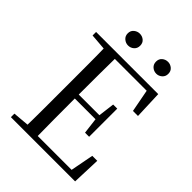

<svg xmlns="http://www.w3.org/2000/svg" viewBox="-254 -1034 1160 1160"><g transform="rotate(45 326.0 -454.0)"><path d="M246.9 -806.5Q226.8 -806.5 210.3 -820.4Q193.8 -834.4 193.8 -857.4Q193.8 -881.1 210.3 -894.4Q226.8 -907.8 246.9 -907.8Q268.4 -907.8 284.2 -894.4Q300 -881.1 300 -857.4Q300 -834.4 284.2 -820.4Q268.4 -806.5 246.9 -806.5ZM488.4 -806.5Q467 -806.5 451.2 -820.4Q435.3 -834.4 435.3 -857.4Q435.3 -881.1 451.2 -894.4Q467 -907.8 488.4 -907.8Q508.1 -907.8 524.3 -894.4Q540.4 -881.1 540.4 -857.4Q540.4 -834.4 524.3 -820.4Q508.1 -806.5 488.4 -806.5ZM52.8 0V-30.1L190.9 -42.1H202.2V0ZM155.3 0Q157.3 -83.6 157.4 -167.7Q157.5 -251.7 157.5 -336.8V-391.1Q157.5 -476.1 157.4 -560.4Q157.3 -644.8 155.3 -728H248.3Q247.1 -645.2 246.6 -559.4Q246.1 -473.5 246.1 -379.9V-357.6Q246.1 -257.3 246.6 -170.7Q247.1 -84.1 248.3 0ZM202.2 0V-34.3H576.6L532.4 -8.9L565.7 -182.5H608.3L601.6 0ZM202.2 -352.7V-386.4H442.5V-352.7ZM435.8 -250.4 422.2 -361.4V-382.4L435.8 -490.8H470.8V-250.4ZM52.8 -698V-728H202.2V-686.9H190.9ZM547.7 -548 514.8 -720.9 559.3 -693H202.2V-728H583.8L590.7 -548Z"/></g></svg>

Font: Noto Serif KR
Style: Regular
Weight: 200
Designer: Ryoko NISHIZUKA 西塚涼子 (kana & ideographs); Frank Grießhammer (Latin, Greek & Cyrillic); Wenlong ZHANG 张文龙 (bopomofo); San
Foundry: Adobe
Version: Version 2.001;hotconv 1.1.0;makeotfexe 2.6.0